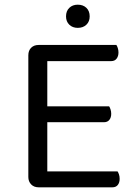

<svg xmlns="http://www.w3.org/2000/svg" viewBox="-20 -800 582 820"><path d="M101 -366H182V-8Q178 -7 167 -3.5Q156 0 145 0Q125 0 113 -12.5Q101 -25 101 -44ZM182 -248 101 -249V-564Q101 -584 113 -596Q125 -608 145 -608Q156 -608 167 -605Q178 -602 182 -600ZM145 -278V-346H446Q449 -342 452 -333Q455 -324 455 -314Q455 -298 447 -288Q439 -278 424 -278ZM145 0V-68H482Q485 -64 488 -55.5Q491 -47 491 -36Q491 -20 483 -10Q475 0 460 0ZM145 -539V-608H477Q480 -604 483 -595Q486 -586 486 -576Q486 -560 478 -549.5Q470 -539 455 -539ZM363 -730Q363 -708 349 -694.5Q335 -681 312 -681Q290 -681 276 -694.5Q262 -708 262 -730Q262 -753 276 -766.5Q290 -780 312 -780Q335 -780 349 -766.5Q363 -753 363 -730Z"/></svg>

Font: Baloo Paaji 2
Style: Regular
Weight: 400
Designer: Shuchita Grover, Noopur Datye and Ek Type
Foundry: Ek Type
Version: Version 1.700